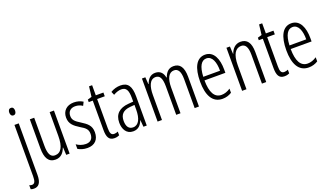

<svg xmlns="http://www.w3.org/2000/svg" viewBox="-89 -1360 3855 2229"><g transform="rotate(-20 1839.0 -245.5)"><path d="M62 -686C62 -659 75 -640 98 -640C121 -640 134 -658 134 -686C134 -713 124 -732 99 -732C73 -732 62 -713 62 -686ZM32 241C89 241 123 203 123 104V-532H70V100C70 163 58 192 24 192C14 192 2 189 -8 184V234C3 238 15 241 32 241Z M558 -532H505V-240C505 -103 467 -39 392 -39C340 -39 314 -84 314 -185V-532H260V-173C260 -56 296 10 383 10C451 10 488 -37 507 -92H511L516 0H558Z M919 -134C919 -218 871 -252 805 -294C742 -333 714 -357 714 -408C714 -463 750 -495 805 -495C838 -495 870 -485 895 -467L917 -511C885 -531 847 -542 805 -542C714 -542 662 -485 662 -407C662 -327 710 -290 777 -248C837 -213 865 -189 865 -133C865 -74 834 -40 776 -40C733 -40 690 -56 661 -78V-21C687 -5 728 10 777 10C869 10 919 -44 919 -134Z M1124 -38C1085 -38 1075 -67 1075 -126V-486H1169V-532H1075V-657H1037L1022 -532L971 -517V-486H1021V-123C1021 -35 1044 10 1110 10C1135 10 1154 5 1171 -3V-49C1158 -43 1141 -38 1124 -38Z M1381 -542C1339 -542 1296 -530 1259 -507L1277 -465C1315 -487 1348 -496 1375 -496C1434 -496 1458 -459 1458 -358V-315L1397 -310C1285 -301 1222 -245 1222 -140C1222 -61 1258 10 1342 10C1408 10 1441 -31 1461 -84H1463L1470 0H1511V-360C1511 -485 1474 -542 1381 -542ZM1459 -274V-216C1459 -106 1426 -34 1356 -34C1306 -34 1277 -70 1277 -141C1277 -220 1317 -261 1403 -269Z M2038 -542C1976 -542 1943 -506 1921 -446H1916C1907 -499 1876 -542 1811 -542C1747 -542 1715 -497 1697 -446H1693L1687 -532H1645V0H1699V-309C1699 -409 1724 -494 1799 -494C1845 -494 1875 -460 1875 -352V0H1928V-319C1928 -429 1962 -494 2026 -494C2073 -494 2103 -457 2103 -359V0H2156V-367C2156 -487 2115 -542 2038 -542Z M2427 -542C2320 -542 2267 -438 2267 -265C2267 -102 2320 10 2446 10C2489 10 2527 -2 2560 -23V-74C2523 -49 2487 -37 2450 -37C2363 -37 2321 -115 2320 -263H2578V-305C2578 -432 2535 -542 2427 -542ZM2427 -496C2499 -496 2529 -410 2528 -307H2321C2327 -435 2365 -496 2427 -496Z M2865 -542C2799 -542 2759 -496 2740 -440H2737L2732 -532H2689V0H2743V-295C2743 -431 2786 -494 2856 -494C2907 -494 2934 -452 2934 -357V0H2987V-370C2987 -488 2944 -542 2865 -542Z M3225 -38C3186 -38 3176 -67 3176 -126V-486H3270V-532H3176V-657H3138L3123 -532L3072 -517V-486H3122V-123C3122 -35 3145 10 3211 10C3236 10 3255 5 3272 -3V-49C3259 -43 3242 -38 3225 -38Z M3492 -542C3385 -542 3332 -438 3332 -265C3332 -102 3385 10 3511 10C3554 10 3592 -2 3625 -23V-74C3588 -49 3552 -37 3515 -37C3428 -37 3386 -115 3385 -263H3643V-305C3643 -432 3600 -542 3492 -542ZM3492 -496C3564 -496 3594 -410 3593 -307H3386C3392 -435 3430 -496 3492 -496Z"/></g></svg>

Font: Noto Sans UI Condensed Light
Style: Regular
Weight: 300
Width: 3
Designer: Monotype Design Team
Foundry: Monotype Imaging Inc.
Version: Version 1.901